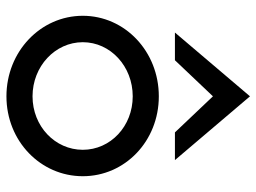

<svg xmlns="http://www.w3.org/2000/svg" viewBox="-120 -665 796 596"><g transform="rotate(90 278.0 -367.0)"><path d="M167 -512 279 -630 391 -512H477L279 -745L81 -512ZM279 -381C372 -381 445 -312 445 -226C445 -140 372 -70 279 -70C186 -70 111 -140 111 -226C111 -312 186 -381 279 -381ZM279 11C418 11 527 -95 527 -226C527 -357 418 -462 279 -462C140 -462 29 -357 29 -226C29 -95 140 11 279 11Z"/></g></svg>

Font: Charger
Style: Bd
Weight: 400
Designer: Jasper
Foundry: Cannot Into Space Fonts
Version: Version 0.98